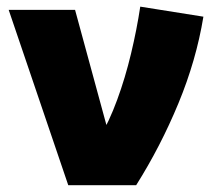

<svg xmlns="http://www.w3.org/2000/svg" viewBox="-20 -544 640 564"><path d="M180.5 0 5.5 -515H200.5L313.5 -100L271 -137Q300.5 -186 324.2 -250.8Q348 -315.5 365 -386.8Q382 -458 392 -524.5L577.5 -495Q556.5 -367 504 -240.2Q451.5 -113.5 380 0Z"/></svg>

Font: Geologica Cursive ExtraBold
Style: Regular
Weight: 800
Designer: Sindre Bremnes, Frode Helland
Foundry: Monokrom Skriftforlag AS
Version: Version 1.010;gftools[0.9.28]